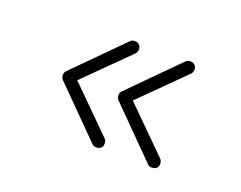

<svg xmlns="http://www.w3.org/2000/svg" viewBox="-62 -603 661 526"><g transform="rotate(20 268.0 -340.0)"><path d="M429 -216Q434 -211 434 -202Q434 -194 429 -189.5Q424 -185 415 -185Q408 -185 403 -190L267 -327Q262 -332 262 -341Q262 -348 267 -353L403 -490Q408 -495 416 -495Q424 -495 429 -490Q434 -485 434 -478Q434 -469 429 -464L304 -340ZM267 -216Q272 -211 272 -202Q272 -194 267 -189.5Q262 -185 253 -185Q246 -185 241 -190L105 -327Q100 -332 100 -341Q100 -348 105 -353L241 -490Q246 -495 254 -495Q262 -495 267 -490Q272 -485 272 -478Q272 -469 267 -464L142 -340Z"/></g></svg>

Font: Tsukimi Rounded Light
Style: Regular
Weight: 300
Designer: Takashi Funayama
Foundry: Takashi Funayama
Version: Version 1.032; ttfautohint (v1.8.3)